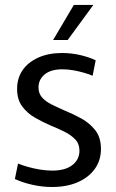

<svg xmlns="http://www.w3.org/2000/svg" viewBox="-20 -745 469 776"><path d="M190.4 10.8Q150.6 10.8 110.3 1.7Q70 -7.4 40.1 -21.6L52.9 -83.9Q69.7 -77.1 92.8 -70.5Q115.9 -63.9 141.5 -59.7Q167.1 -55.5 191.8 -55.5Q243.8 -55.5 272.5 -77.9Q301.1 -100.3 301.1 -135.9Q301.1 -163.7 284.1 -181.6Q267.1 -199.4 240.7 -212.6Q214.2 -225.7 184.3 -237.9Q152.3 -251.8 121.2 -269.6Q90.2 -287.3 69.6 -315.1Q49.1 -342.8 49.1 -385.2Q49.1 -429.2 71.4 -461.5Q93.8 -493.8 134.9 -512.3Q176 -530.8 230.8 -530.8Q268.7 -530.8 304.8 -522.3Q341 -513.8 366.7 -501.2L354.3 -438.8Q340.1 -445.1 319.8 -450.9Q299.4 -456.7 277 -460.8Q254.6 -464.9 232.3 -464.9Q185.4 -464.9 160.5 -444.2Q135.6 -423.5 135.6 -391.6Q135.6 -367.3 150.3 -350.8Q165.1 -334.3 189.5 -322.3Q213.9 -310.3 241.7 -298.1Q275.3 -284.6 309.1 -265.9Q342.8 -247.2 365.4 -218.3Q388 -189.3 388 -142.8Q388 -96.6 362.9 -61.9Q337.8 -27.3 293.6 -8.3Q249.3 10.8 190.4 10.8ZM194.7 -583.4 278.5 -725.1H357.3L253.6 -583.4Z"/></svg>

Font: Murecho Thin
Style: Regular
Weight: 100
Designer: Neil Summerour
Foundry: Positype
Version: Version 1.010